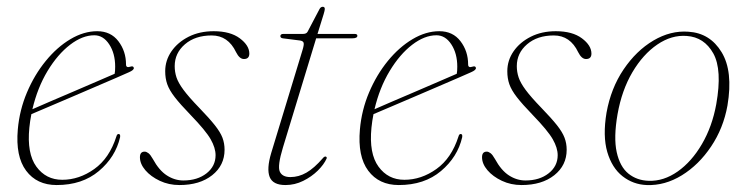

<svg xmlns="http://www.w3.org/2000/svg" viewBox="-20 -538 2202 566"><path d="M334 -133.5Q320.5 -75 271.5 -33.8Q222.5 7.5 147 7.5Q88.5 7.5 57 -34.8Q25.5 -77 32.5 -156.5Q37.5 -213.5 59.5 -265.5Q81.5 -317.5 114.8 -358.2Q148 -399 187.5 -422.5Q227 -446 266.5 -446Q306.5 -446 329 -416.5Q351.5 -387 351.5 -348Q351.5 -337 364.5 -341.5Q373.5 -344.5 374.5 -337.5Q375 -331.5 360 -325Q349 -320 321.8 -308.2Q294.5 -296.5 259 -281.2Q223.5 -266 186.8 -250.2Q150 -234.5 119.5 -221.5Q89 -208.5 72.5 -201.5Q68.5 -181.5 66.5 -161.5Q59 -85.5 87.2 -46.8Q115.5 -8 163.5 -8Q213.5 -8 258 -39.8Q302.5 -71.5 323 -135.5Q325 -143 329.5 -143Q335.5 -143 334 -133.5ZM258 -434Q223 -434 186.5 -406Q150 -378 120.2 -328.8Q90.5 -279.5 75.5 -216Q95 -224.5 127.2 -238.5Q159.5 -252.5 196.2 -268Q233 -283.5 265.5 -297.8Q298 -312 318 -320.5Q319.5 -327.5 319.5 -341.5Q319.5 -380.5 302 -407.2Q284.5 -434 258 -434Z M520.5 -6Q562 -6 588.8 -27Q615.5 -48 615.5 -80.5Q615.5 -102 601 -127.5Q586.5 -153 541.5 -199.5Q511 -231 495 -251.8Q479 -272.5 473 -289.8Q467 -307 467 -328Q467 -360 485.5 -386.8Q504 -413.5 536.2 -429.8Q568.5 -446 610 -446Q659 -446 687 -425Q715 -404 715 -380Q715 -364 699 -364Q686 -364 676 -384Q652.5 -433.5 604 -433.5Q555.5 -433.5 525.2 -407.5Q495 -381.5 495 -343Q495 -326 500.2 -310Q505.5 -294 521 -273Q536.5 -252 567.5 -220Q597 -189.5 613.2 -169Q629.5 -148.5 635.8 -132Q642 -115.5 642 -96.5Q642 -50.5 605.5 -21.5Q569 7.5 509 7.5Q477.5 7.5 451 -5Q424.5 -17.5 408.5 -36.2Q392.5 -55 392.5 -74.5Q392.5 -91 406.5 -91Q411.5 -91 417.5 -86.5Q423.5 -82 430.5 -69.5Q449 -35.5 472 -20.8Q495 -6 520.5 -6Z M865 -418.5 814 -425Q806.5 -426 806.5 -431.5Q806.5 -438 815.5 -438H873Q883 -438 886.5 -444L922 -511.5Q925.5 -518 931.5 -518Q937.5 -518 937.5 -511.5Q937.5 -507.5 934 -496L916 -438H1025.5Q1033.5 -438 1033.5 -432.5Q1033.5 -425 1018 -425H912L814 -103Q797.5 -48.5 804.8 -32.2Q812 -16 836 -16Q860.5 -16 883.2 -29Q906 -42 932 -72Q936 -77 940 -76.5Q944 -75.5 943 -71Q935 -53 916.8 -35Q898.5 -17 873.8 -4.8Q849 7.5 821.5 7.5Q784.5 7.5 775 -16.2Q765.5 -40 779.5 -87L871.5 -389.5Q876.5 -405.5 875.2 -411.2Q874 -417 865 -418.5Z M1342.5 -133.5Q1329 -75 1280 -33.8Q1231 7.5 1155.5 7.5Q1097 7.5 1065.5 -34.8Q1034 -77 1041 -156.5Q1046 -213.5 1068 -265.5Q1090 -317.5 1123.2 -358.2Q1156.5 -399 1196 -422.5Q1235.5 -446 1275 -446Q1315 -446 1337.5 -416.5Q1360 -387 1360 -348Q1360 -337 1373 -341.5Q1382 -344.5 1383 -337.5Q1383.5 -331.5 1368.5 -325Q1357.5 -320 1330.2 -308.2Q1303 -296.5 1267.5 -281.2Q1232 -266 1195.2 -250.2Q1158.5 -234.5 1128 -221.5Q1097.5 -208.5 1081 -201.5Q1077 -181.5 1075 -161.5Q1067.5 -85.5 1095.8 -46.8Q1124 -8 1172 -8Q1222 -8 1266.5 -39.8Q1311 -71.5 1331.5 -135.5Q1333.5 -143 1338 -143Q1344 -143 1342.5 -133.5ZM1266.5 -434Q1231.5 -434 1195 -406Q1158.5 -378 1128.8 -328.8Q1099 -279.5 1084 -216Q1103.5 -224.5 1135.8 -238.5Q1168 -252.5 1204.8 -268Q1241.5 -283.5 1274 -297.8Q1306.5 -312 1326.5 -320.5Q1328 -327.5 1328 -341.5Q1328 -380.5 1310.5 -407.2Q1293 -434 1266.5 -434Z M1529 -6Q1570.5 -6 1597.2 -27Q1624 -48 1624 -80.5Q1624 -102 1609.5 -127.5Q1595 -153 1550 -199.5Q1519.5 -231 1503.5 -251.8Q1487.5 -272.5 1481.5 -289.8Q1475.5 -307 1475.5 -328Q1475.5 -360 1494 -386.8Q1512.5 -413.5 1544.8 -429.8Q1577 -446 1618.5 -446Q1667.5 -446 1695.5 -425Q1723.5 -404 1723.5 -380Q1723.5 -364 1707.5 -364Q1694.5 -364 1684.5 -384Q1661 -433.5 1612.5 -433.5Q1564 -433.5 1533.8 -407.5Q1503.5 -381.5 1503.5 -343Q1503.5 -326 1508.8 -310Q1514 -294 1529.5 -273Q1545 -252 1576 -220Q1605.5 -189.5 1621.8 -169Q1638 -148.5 1644.2 -132Q1650.5 -115.5 1650.5 -96.5Q1650.5 -50.5 1614 -21.5Q1577.5 7.5 1517.5 7.5Q1486 7.5 1459.5 -5Q1433 -17.5 1417 -36.2Q1401 -55 1401 -74.5Q1401 -91 1415 -91Q1420 -91 1426 -86.5Q1432 -82 1439 -69.5Q1457.5 -35.5 1480.5 -20.8Q1503.5 -6 1529 -6Z M2009.5 -444.5Q2073 -440.5 2107.2 -384.2Q2141.5 -328 2124.5 -227Q2112.5 -160 2076.2 -106Q2040 -52 1990 -21.2Q1940 9.5 1886.5 7.5Q1846.5 6 1815.2 -18.5Q1784 -43 1770.2 -90Q1756.5 -137 1768 -206Q1781 -278 1818.2 -333.2Q1855.5 -388.5 1906.2 -418.5Q1957 -448.5 2009.5 -444.5ZM1892.5 -5Q1936.5 -3.5 1977.8 -32.5Q2019 -61.5 2049.2 -113.2Q2079.5 -165 2091.5 -231Q2109.5 -332.5 2082.8 -380.5Q2056 -428.5 2004.5 -432Q1960 -435.5 1917.8 -406.8Q1875.5 -378 1844.2 -325Q1813 -272 1800.5 -201.5Q1788.5 -132.5 1798 -89.5Q1807.5 -46.5 1832.5 -26.2Q1857.5 -6 1892.5 -5Z"/></svg>

Font: Fraunces 72pt S000 Thin
Style: Italic
Weight: 100
Italic angle: -16°
Version: Version 1.000; ttfautohint (v1.8.3)